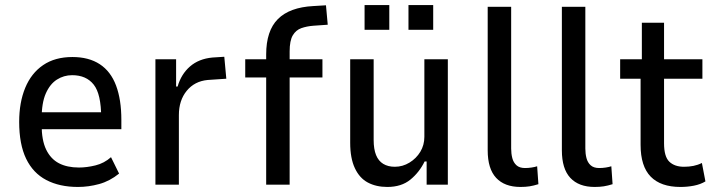

<svg xmlns="http://www.w3.org/2000/svg" viewBox="-20 -732 2844 761"><path d="M289 9Q216 9 163.5 -18.5Q111 -46 83.5 -103Q56 -160 56 -249Q56 -326 80 -384Q104 -442 151 -474Q198 -506 267 -506Q332 -506 375.5 -477.5Q419 -449 440 -393Q461 -337 461 -257V-220H128V-287H397L381 -266Q381 -359 351.5 -396.5Q322 -434 266 -434Q233 -434 205.5 -416.5Q178 -399 161.5 -361.5Q145 -324 145 -261V-238Q145 -176 163 -139Q181 -102 213.5 -85Q246 -68 293 -68Q324 -68 358.5 -76.5Q393 -85 420 -109L452 -44Q415 -14 373 -2.5Q331 9 289 9Z M596 0V-497H678V-389H684Q698 -438 733 -468.5Q768 -499 822 -504L869 -507L877 -420L803 -415Q751 -410 720 -372Q689 -334 689 -276V0Z M1035 0V-425H952V-497H1058L1035 -472V-516Q1035 -610 1081.5 -656.5Q1128 -703 1222 -708L1272 -711L1279 -634L1222 -630Q1196 -628 1174.5 -620.5Q1153 -613 1140.5 -592Q1128 -571 1128 -528V-483L1104 -497H1258V-425H1128V0Z M1515 9Q1471 9 1438 -8.5Q1405 -26 1386.5 -65.5Q1368 -105 1368 -166V-497H1461V-177Q1461 -141 1470.5 -117.5Q1480 -94 1499 -82.5Q1518 -71 1545 -71Q1576 -71 1603 -87.5Q1630 -104 1646 -130.5Q1662 -157 1662 -190V-497H1755V0H1671V-92H1663Q1642 -49 1606.5 -20Q1571 9 1515 9ZM1599 -614V-712H1697V-614ZM1425 -614V-712H1523V-614Z M2043 9Q1980 9 1946.5 -27Q1913 -63 1913 -136V-705H2006V-143Q2006 -123 2010.5 -105.5Q2015 -88 2027 -77Q2039 -66 2061 -66Q2074 -66 2087 -68Q2100 -70 2109 -73L2114 -2Q2095 4 2079 6.5Q2063 9 2043 9Z M2337 9Q2274 9 2240.5 -27Q2207 -63 2207 -136V-705H2300V-143Q2300 -123 2304.5 -105.5Q2309 -88 2321 -77Q2333 -66 2355 -66Q2368 -66 2381 -68Q2394 -70 2403 -73L2408 -2Q2389 4 2373 6.5Q2357 9 2337 9Z M2677 9Q2599 9 2559 -32Q2519 -73 2519 -158V-420H2438V-497H2524V-642H2612V-497H2764V-420H2612V-164Q2612 -111 2633 -91Q2654 -71 2691 -71Q2711 -71 2728.5 -74.5Q2746 -78 2762 -86L2776 -13Q2756 -1 2730 4Q2704 9 2677 9Z"/></svg>

Font: Nunito Sans 7pt Condensed Medium
Style: Regular
Weight: 500
Width: 3
Designer: Vernon Adams
Foundry: Vernon Adams
Version: Version 3.101;gftools[0.9.27]